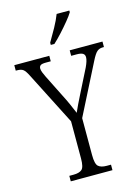

<svg xmlns="http://www.w3.org/2000/svg" viewBox="-142 -1006 786 1081"><g transform="rotate(-15 251.0 -465.5)"><path d="M132 0V-32H157Q190 -32 205.5 -45.5Q221 -59 221 -109V-326L64 -634Q49 -664 37 -673Q25 -682 2 -682H-6V-714H198V-682H170Q145 -682 137.5 -675.5Q130 -669 130 -658Q130 -648 135.5 -634Q141 -620 148 -606L211 -480Q227 -449 240 -420Q253 -391 264 -364Q272 -382 284 -407.5Q296 -433 312 -464L379 -597Q396 -633 396 -653Q396 -668 385 -675Q374 -682 349 -682H317V-714H508V-682H501Q481 -682 467.5 -670.5Q454 -659 435 -621L286 -327V-112Q286 -60 301.5 -46Q317 -32 350 -32H375V0ZM222 -784Q244 -821 265 -859Q286 -897 299 -931H373V-921Q363 -904 340.5 -876.5Q318 -849 292 -820.5Q266 -792 243 -771H222Z"/></g></svg>

Font: Noto Serif Tamil Condensed Light
Style: Regular
Weight: 300
Width: 3
Designer: Indian Type Foundry, Tom Grace, and the Monotype Design Team
Foundry: Monotype Imaging Inc.
Version: Version 2.004; ttfautohint (v1.8.4.7-5d5b)